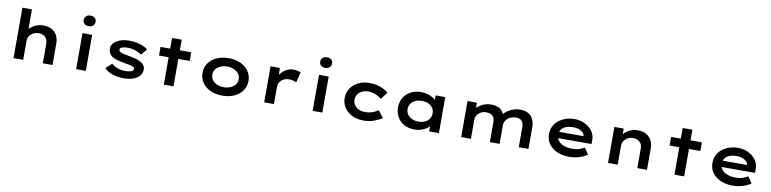

<svg xmlns="http://www.w3.org/2000/svg" viewBox="-9 -1782 11142 2775"><g transform="rotate(10 5562.0 -394.5)"><path d="M173 0V-740H313V-392L272 -381Q284 -423 319 -458.5Q354 -494 406 -517Q458 -540 520 -540Q594 -540 644 -511Q694 -482 719.5 -431.5Q745 -381 745 -317V0H603V-290Q603 -329 585.5 -358.5Q568 -388 538.5 -403.5Q509 -419 469 -419Q435 -419 407 -407Q379 -395 358 -376Q337 -357 326 -332.5Q315 -308 315 -282V0H245Q212 0 194 0Q176 0 173 0Z M1092 0V-529H1234V0ZM1163 -644Q1122 -644 1099 -664.5Q1076 -685 1076 -722Q1076 -756 1099.5 -777.5Q1123 -799 1163 -799Q1204 -799 1227 -778.5Q1250 -758 1250 -722Q1250 -688 1226.5 -666Q1203 -644 1163 -644Z M1794 10Q1701 10 1626.5 -14.5Q1552 -39 1505 -89L1593 -169Q1630 -135 1682 -116Q1734 -97 1797 -97Q1818 -97 1838.5 -99.5Q1859 -102 1876.5 -108Q1894 -114 1904.5 -124Q1915 -134 1915 -149Q1915 -173 1879 -184Q1858 -192 1827 -197.5Q1796 -203 1763 -208Q1702 -220 1654.5 -233Q1607 -246 1575 -268Q1550 -288 1535.5 -314.5Q1521 -341 1521 -379Q1521 -417 1541.5 -446.5Q1562 -476 1598 -497Q1634 -518 1681 -529Q1728 -540 1782 -540Q1829 -540 1879 -531Q1929 -522 1974 -504Q2019 -486 2052 -458L1979 -370Q1955 -387 1921 -402.5Q1887 -418 1848.5 -426.5Q1810 -435 1773 -435Q1752 -435 1732 -432.5Q1712 -430 1695 -424.5Q1678 -419 1668.5 -409.5Q1659 -400 1659 -387Q1659 -378 1664.5 -370Q1670 -362 1680 -355Q1698 -344 1732.5 -336.5Q1767 -329 1809 -321Q1876 -310 1925.5 -294.5Q1975 -279 2006 -256Q2031 -238 2043 -215.5Q2055 -193 2055 -163Q2055 -110 2021.5 -71Q1988 -32 1929.5 -11Q1871 10 1794 10Z M2379 0V-685H2521V0ZM2237 -402V-529H2688V-402Z M3238 10Q3139 10 3062.5 -25Q2986 -60 2943 -122.5Q2900 -185 2900 -265Q2900 -346 2943 -408Q2986 -470 3062.5 -505Q3139 -540 3238 -540Q3337 -540 3412.5 -505Q3488 -470 3531.5 -408Q3575 -346 3575 -265Q3575 -185 3531.5 -122.5Q3488 -60 3412.5 -25Q3337 10 3238 10ZM3238 -114Q3293 -114 3336.5 -133Q3380 -152 3406.5 -186.5Q3433 -221 3431 -265Q3433 -310 3406.5 -344Q3380 -378 3336.5 -397.5Q3293 -417 3238 -417Q3183 -417 3138.5 -397.5Q3094 -378 3068.5 -344Q3043 -310 3044 -265Q3043 -221 3068.5 -186.5Q3094 -152 3138.5 -133Q3183 -114 3238 -114Z M3852 0V-529H3989L3994 -340L3955 -351Q3970 -403 4005 -446.5Q4040 -490 4087 -515Q4134 -540 4185 -540Q4216 -540 4246 -533.5Q4276 -527 4295 -516L4257 -364Q4238 -376 4208 -383Q4178 -390 4150 -390Q4113 -390 4084 -378.5Q4055 -367 4035 -347Q4015 -327 4005 -302.5Q3995 -278 3995 -252V0Z M4563 0V-529H4705V0ZM4634 -644Q4593 -644 4570 -664.5Q4547 -685 4547 -722Q4547 -756 4570.5 -777.5Q4594 -799 4634 -799Q4675 -799 4698 -778.5Q4721 -758 4721 -722Q4721 -688 4697.5 -666Q4674 -644 4634 -644Z M5306 10Q5215 10 5142 -26Q5069 -62 5027.5 -124.5Q4986 -187 4986 -265Q4986 -344 5027 -406Q5068 -468 5140 -504Q5212 -540 5301 -540Q5388 -540 5461 -515Q5534 -490 5581 -445L5502 -341Q5480 -362 5448.5 -379Q5417 -396 5382 -406Q5347 -416 5311 -416Q5256 -416 5216 -396.5Q5176 -377 5153.5 -343.5Q5131 -310 5131 -265Q5131 -222 5154 -187.5Q5177 -153 5218 -134Q5259 -115 5311 -115Q5355 -115 5390 -124Q5425 -133 5453 -146.5Q5481 -160 5504 -175L5580 -74Q5529 -39 5460.5 -14.5Q5392 10 5306 10Z M6058 10Q5971 10 5906 -25.5Q5841 -61 5805 -123Q5769 -185 5769 -265Q5769 -345 5806.5 -407.5Q5844 -470 5909.5 -505Q5975 -540 6062 -540Q6114 -540 6157.5 -527.5Q6201 -515 6233.5 -494.5Q6266 -474 6286 -449.5Q6306 -425 6310 -402L6275 -400V-529H6416V0H6273V-141L6302 -134Q6299 -108 6278.5 -83Q6258 -58 6225 -37Q6192 -16 6149 -3Q6106 10 6058 10ZM6094 -113Q6149 -113 6190.5 -132.5Q6232 -152 6254.5 -186.5Q6277 -221 6277 -265Q6277 -310 6254.5 -344Q6232 -378 6190.5 -397.5Q6149 -417 6094 -417Q6040 -417 5998.5 -397.5Q5957 -378 5933.5 -344Q5910 -310 5910 -265Q5910 -221 5933.5 -186.5Q5957 -152 5998.5 -132.5Q6040 -113 6094 -113Z M6743 0V-529H6880L6883 -399L6847 -410Q6861 -432 6884 -455Q6907 -478 6938 -497Q6969 -516 7008.5 -527.5Q7048 -539 7095 -539Q7143 -539 7183.5 -524Q7224 -509 7252 -476.5Q7280 -444 7291 -391L7255 -396L7263 -412Q7278 -434 7302.5 -456.5Q7327 -479 7359 -497Q7391 -515 7429 -527Q7467 -539 7510 -539Q7590 -539 7638.5 -509.5Q7687 -480 7708.5 -429Q7730 -378 7730 -314V0H7588V-297Q7588 -332 7576.5 -359Q7565 -386 7540 -401Q7515 -416 7475 -416Q7439 -416 7409 -405Q7379 -394 7355.5 -374.5Q7332 -355 7319.5 -328.5Q7307 -302 7307 -273V0H7164V-298Q7164 -333 7151 -359.5Q7138 -386 7109.5 -401Q7081 -416 7035 -416Q7002 -416 6974.5 -404Q6947 -392 6927 -372.5Q6907 -353 6896.5 -330.5Q6886 -308 6886 -288V0Z M8328 10Q8226 10 8148 -25Q8070 -60 8027.5 -121.5Q7985 -183 7985 -261Q7985 -326 8010 -377.5Q8035 -429 8080.5 -465Q8126 -501 8185.5 -521Q8245 -541 8311 -541Q8376 -541 8432 -521Q8488 -501 8530 -466Q8572 -431 8595 -382.5Q8618 -334 8616 -277L8615 -228H8089L8066 -320H8498L8482 -302V-324Q8478 -353 8454 -375Q8430 -397 8393 -409.5Q8356 -422 8313 -422Q8258 -422 8214 -406.5Q8170 -391 8144.5 -358Q8119 -325 8119 -272Q8119 -225 8147.5 -188.5Q8176 -152 8228.5 -132Q8281 -112 8350 -112Q8416 -112 8459 -128Q8502 -144 8530 -162L8593 -68Q8560 -44 8517 -26.5Q8474 -9 8426 0.5Q8378 10 8328 10Z M8898 0V-529H9034L9038 -392L8999 -383Q9015 -424 9048.5 -459.5Q9082 -495 9131 -517.5Q9180 -540 9240 -540Q9315 -540 9366 -511Q9417 -482 9443.5 -431.5Q9470 -381 9470 -316V0H9328V-291Q9328 -330 9310.5 -358.5Q9293 -387 9263 -402.5Q9233 -418 9194 -418Q9158 -418 9130 -406Q9102 -394 9081.5 -374Q9061 -354 9050.5 -331Q9040 -308 9040 -285V0H8970Q8937 0 8919 0Q8901 0 8898 0Z M9873 0V-685H10015V0ZM9731 -402V-529H10182V-402Z M10727 10Q10625 10 10547 -25Q10469 -60 10426.5 -121.5Q10384 -183 10384 -261Q10384 -326 10409 -377.5Q10434 -429 10479.5 -465Q10525 -501 10584.5 -521Q10644 -541 10710 -541Q10775 -541 10831 -521Q10887 -501 10929 -466Q10971 -431 10994 -382.5Q11017 -334 11015 -277L11014 -228H10488L10465 -320H10897L10881 -302V-324Q10877 -353 10853 -375Q10829 -397 10792 -409.5Q10755 -422 10712 -422Q10657 -422 10613 -406.5Q10569 -391 10543.5 -358Q10518 -325 10518 -272Q10518 -225 10546.5 -188.5Q10575 -152 10627.5 -132Q10680 -112 10749 -112Q10815 -112 10858 -128Q10901 -144 10929 -162L10992 -68Q10959 -44 10916 -26.5Q10873 -9 10825 0.5Q10777 10 10727 10Z"/></g></svg>

Font: Lexend Peta SemiBold
Style: Regular
Weight: 600
Designer: Bonnie Shaver-Troup, Thomas Jockin
Foundry: Lexend
Version: Version 1.007